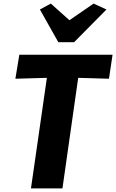

<svg xmlns="http://www.w3.org/2000/svg" viewBox="-20 -1053 649 1073"><path d="M153 0 242 -618 66 -613 88 -747H609L589 -613L417 -618L329 0ZM306 -817 203 -1000 264 -1033 368 -940 503 -1033 575 -1000 394 -817Z"/></svg>

Font: Merriweather Sans ExtraBold
Style: Italic
Weight: 800
Italic angle: -7.5°
Designer: Eben Sorkin
Foundry: Eben Sorkin
Version: Version 2.001; ttfautohint (v1.8.3)